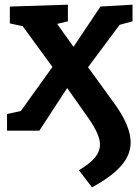

<svg xmlns="http://www.w3.org/2000/svg" viewBox="-20 -558 599 820"><path d="M546 -467 491 -452 356 -271 467 -118Q538 -21 538 50Q538 104 497 150.5Q456 197 373 242L317 169Q364 141 385.5 115Q407 89 407 59Q407 18 360 -50L267 -182L148 0H10V-71L69 -84L204 -272L77 -446L22 -458V-530L270 -538V-467L224 -456L294 -358L409 -530L546 -538Z"/></svg>

Font: Bitter Pro
Style: Bold
Weight: 700
Designer: Sol Matas, and Bitter project Authors
Foundry: Sol Matas
Version: Version 1.010